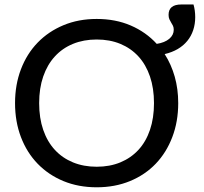

<svg xmlns="http://www.w3.org/2000/svg" viewBox="-20 -808 890 836"><path d="M756 -359Q756 -278.5 730.2 -211Q704.5 -143.5 658 -95Q611.5 -46.5 546 -19.5Q480.5 7.5 401 7.5Q321.5 7.5 256.2 -19.5Q191 -46.5 144 -95Q97 -143.5 71.2 -211Q45.5 -278.5 45.5 -359Q45.5 -439 71.2 -506.5Q97 -574 144 -622.5Q191 -671 256.2 -698.2Q321.5 -725.5 401 -725.5Q483 -725.5 549.2 -697Q615.5 -668.5 662.5 -617Q697.5 -622.5 717 -639Q736.5 -655.5 736.5 -678.5Q736.5 -689 733 -696Q729.5 -703 725.2 -709.8Q721 -716.5 717.5 -724.2Q714 -732 714 -743.5Q714 -788.5 769.5 -788.5H822.5Q826 -777 828 -762.5Q830 -748 830 -733.5Q830 -703 821.2 -676.8Q812.5 -650.5 795.5 -629.8Q778.5 -609 753.8 -594.5Q729 -580 697 -572.5Q725.5 -528 740.8 -474.2Q756 -420.5 756 -359ZM650.5 -359Q650.5 -423.5 633 -475Q615.5 -526.5 582.8 -562.2Q550 -598 504 -617Q458 -636 401 -636Q344 -636 297.8 -617Q251.5 -598 218.8 -562.2Q186 -526.5 168.2 -475Q150.5 -423.5 150.5 -359Q150.5 -294 168.2 -242.5Q186 -191 218.8 -155.5Q251.5 -120 297.8 -101Q344 -82 401 -82Q458 -82 504 -101Q550 -120 582.8 -155.5Q615.5 -191 633 -242.5Q650.5 -294 650.5 -359Z"/></svg>

Font: Lato Medium
Style: Regular
Weight: 500
Designer: Lukasz Dziedzic
Foundry: tyPoland Lukasz Dziedzic
Version: Version 2.006; 2014-01-15